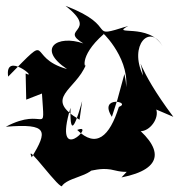

<svg xmlns="http://www.w3.org/2000/svg" viewBox="-46 -604 615 659"><path d="M44 -262 98 -283C108 -127 112 -242 -26 -169C121 -181 117 -154 63 -64C35 -127 168 62 168 32C202 -5 292 6 296 -74C231 23 267 -41 349 -19C465 10 467 -105 371 5C518 -24 519 -96 397 -187C443 -80 574 -266 418 -259L549 -203C418 -377 431 -432 445 -345C395 -449 469 -525 512 -445C467 -527 330 -479 394 -515C245 -468 370 -511 179 -584C296 -492 154 -507 240 -455C150 -486 79 -437 184 -367C40 -407 141 -503 -18 -341C-31 -431 89 -328 42 -352ZM357 -262 338 -203C290 -278 408 -254 362 -237C330 -135 284 -94 219 -158C288 -186 133 -26 196 -234C193 -113 220 -200 236 -257L227 -193C100 -268 214 -294 249 -382C249 -361 219 -407 310 -487C292 -506 397 -414 387 -306C368 -298 399 -267 381 -350Z"/></svg>

Font: Asimov Silicon
Style: Regular
Weight: 400
Designer: Google
Version: Version 2.000980; 2014